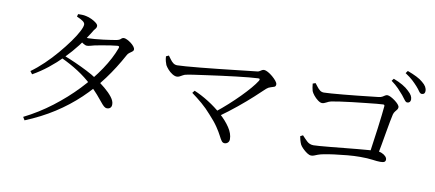

<svg xmlns="http://www.w3.org/2000/svg" viewBox="-73 -1063 3145 1387"><g transform="rotate(10 1500.0 -370.0)"><path d="M142 23Q248 -30 343 -102.5Q438 -175 516 -257Q594 -339 650.5 -423.5Q707 -508 735 -585Q742 -602 724 -601Q707 -600 675 -595Q643 -590 611 -584.5Q579 -579 561 -575Q545 -571 530.5 -567Q516 -563 506 -563Q494 -563 477 -574Q460 -585 443 -599L458 -623Q474 -620 485 -619Q496 -618 506 -618Q524 -618 554 -620.5Q584 -623 616 -627Q648 -631 674 -635Q700 -639 710 -641Q731 -645 740 -654.5Q749 -664 761 -664Q770 -664 784.5 -657Q799 -650 813 -639.5Q827 -629 836.5 -617Q846 -605 846 -595Q846 -586 837 -579Q828 -572 817 -564.5Q806 -557 800 -544Q747 -446 683 -359.5Q619 -273 540 -198Q461 -123 366 -62Q271 -1 156 46ZM727 -143Q715 -143 704 -152.5Q693 -162 678 -181Q663 -200 639 -227.5Q615 -255 578 -290Q528 -337 469 -375Q410 -413 341 -445L355 -465Q400 -448 445.5 -427.5Q491 -407 533.5 -385.5Q576 -364 610 -341Q648 -315 682.5 -286.5Q717 -258 738.5 -230Q760 -202 760 -179Q761 -162 752 -152.5Q743 -143 727 -143ZM136 -312Q182 -345 228.5 -389.5Q275 -434 316.5 -483Q358 -532 390.5 -577Q423 -622 441.5 -657.5Q460 -693 460 -710Q460 -724 442.5 -735.5Q425 -747 399 -758L404 -777Q418 -777 432.5 -777Q447 -777 464 -773Q484 -769 505 -759Q526 -749 540 -737.5Q554 -726 554 -716Q554 -703 545 -693.5Q536 -684 525 -664Q493 -611 452 -558Q411 -505 363 -456Q315 -407 262 -365Q209 -323 152 -291Z M1503 -255Q1546 -289 1587.5 -326.5Q1629 -364 1666 -401.5Q1703 -439 1731 -472Q1759 -505 1774 -529Q1779 -537 1777 -542Q1775 -547 1765 -546Q1739 -545 1697.5 -541Q1656 -537 1605 -531Q1554 -525 1500.5 -518Q1447 -511 1397.5 -504Q1348 -497 1308.5 -491.5Q1269 -486 1247 -481Q1236 -479 1225 -472.5Q1214 -466 1204 -461Q1194 -456 1184 -456Q1169 -456 1150.5 -467.5Q1132 -479 1117.5 -495.5Q1103 -512 1096 -525Q1092 -535 1087.5 -550.5Q1083 -566 1082 -587L1102 -596Q1111 -584 1121 -570Q1131 -556 1143.5 -546.5Q1156 -537 1173 -537Q1192 -537 1236 -540.5Q1280 -544 1339 -549.5Q1398 -555 1462 -562Q1526 -569 1585 -575.5Q1644 -582 1688.5 -587Q1733 -592 1752 -594Q1761 -595 1768 -600Q1775 -605 1782.5 -609Q1790 -613 1798 -613Q1809 -613 1826.5 -603.5Q1844 -594 1861 -579.5Q1878 -565 1890 -550.5Q1902 -536 1902 -525Q1902 -511 1891.5 -506.5Q1881 -502 1865.5 -498Q1850 -494 1835 -481Q1806 -453 1760 -411Q1714 -369 1656 -321.5Q1598 -274 1532 -227ZM1607 -42Q1594 -42 1585 -54Q1576 -66 1564 -90Q1552 -114 1528.5 -149Q1505 -184 1463 -229Q1430 -267 1392.5 -299Q1355 -331 1315 -360L1329 -378Q1380 -357 1435 -322.5Q1490 -288 1536.5 -246.5Q1583 -205 1612 -161.5Q1641 -118 1641 -77Q1641 -61 1631 -51.5Q1621 -42 1607 -42Z M2856 -561Q2846 -561 2835.5 -575Q2825 -589 2810 -608Q2794 -627 2772.5 -649.5Q2751 -672 2718 -696L2731 -713Q2770 -698 2798.5 -681.5Q2827 -665 2846 -646Q2865 -629 2872.5 -615Q2880 -601 2880 -587Q2880 -575 2873.5 -568Q2867 -561 2856 -561ZM2650 -133Q2656 -179 2664 -233.5Q2672 -288 2679 -341.5Q2686 -395 2691 -438.5Q2696 -482 2698 -506Q2699 -517 2688 -517Q2675 -517 2640 -513.5Q2605 -510 2558.5 -505Q2512 -500 2463.5 -494.5Q2415 -489 2375 -483Q2335 -477 2314 -473Q2297 -469 2280.5 -459.5Q2264 -450 2250 -450Q2237 -450 2219 -463.5Q2201 -477 2187.5 -494Q2174 -511 2169 -524Q2166 -533 2163.5 -549Q2161 -565 2160 -577L2180 -584Q2190 -572 2200 -558.5Q2210 -545 2222 -536Q2234 -527 2251 -527Q2267 -527 2305.5 -530Q2344 -533 2394 -537.5Q2444 -542 2495 -547.5Q2546 -553 2586.5 -557.5Q2627 -562 2646 -564Q2663 -566 2673 -572Q2683 -578 2690.5 -583Q2698 -588 2707 -588Q2717 -588 2732.5 -580Q2748 -572 2763.5 -560.5Q2779 -549 2789.5 -537Q2800 -525 2800 -516Q2800 -506 2794 -498Q2788 -490 2780.5 -481Q2773 -472 2769 -458Q2765 -440 2758 -405Q2751 -370 2743.5 -324.5Q2736 -279 2727 -229.5Q2718 -180 2709 -133ZM2239 -63Q2225 -63 2208 -74.5Q2191 -86 2175.5 -101.5Q2160 -117 2154 -129Q2148 -142 2143 -160Q2138 -178 2137 -187L2156 -197Q2173 -178 2193.5 -158.5Q2214 -139 2243 -139Q2254 -139 2287 -141.5Q2320 -144 2366.5 -148.5Q2413 -153 2464 -158Q2515 -163 2562.5 -167.5Q2610 -172 2646 -174.5Q2682 -177 2696 -177Q2718 -178 2736.5 -170.5Q2755 -163 2766 -151.5Q2777 -140 2777 -128Q2777 -116 2768.5 -110.5Q2760 -105 2738 -105Q2716 -105 2681 -110Q2646 -115 2590 -115Q2547 -115 2497 -110.5Q2447 -106 2402 -100Q2357 -94 2327 -88Q2301 -83 2285.5 -77Q2270 -71 2260 -67Q2250 -63 2239 -63ZM2949 -640Q2937 -640 2927 -655Q2917 -670 2901 -688Q2884 -707 2863.5 -726Q2843 -745 2808 -768L2821 -786Q2859 -772 2888 -757.5Q2917 -743 2935 -727Q2955 -711 2963.5 -696Q2972 -681 2972 -665Q2972 -653 2966 -646.5Q2960 -640 2949 -640Z"/></g></svg>

Font: Noto Serif SC
Style: Regular
Weight: 400
Designer: Ryoko NISHIZUKA 西塚涼子 (kana & ideographs); Frank Grießhammer (Latin, Greek & Cyrillic); Wenlong ZHANG 张文龙 (bopomofo); San
Foundry: Adobe
Version: Version 2.002-H1;hotconv 1.1.0;makeotfexe 2.6.0